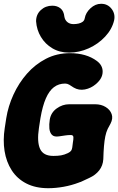

<svg xmlns="http://www.w3.org/2000/svg" viewBox="-31 -969 623 1011"><path d="M223 22Q156 22 107.5 -3Q59 -28 30.5 -72.5Q2 -117 -7 -174Q-16 -231 -6 -295L2 -347Q12 -410 40 -471Q68 -532 111 -581Q154 -630 211 -659.5Q268 -689 337 -689Q424 -689 479 -648Q510 -625 509.5 -591Q509 -557 477 -529L475 -527Q448 -504 416 -498Q384 -492 357 -508Q344 -517 333.5 -523Q323 -529 312 -529Q278 -529 253 -510Q228 -491 210.5 -451Q193 -411 182 -347L174 -295Q163 -222 180 -185Q197 -148 250 -148Q274 -148 291 -151Q308 -154 327 -163Q339 -169 343.5 -175.5Q348 -182 349.5 -192.5Q351 -203 353 -220Q356 -235 355.5 -246.5Q355 -258 342 -258Q327 -258 314 -256Q301 -254 280 -251Q254 -247 242.5 -259Q231 -271 229 -292.5Q227 -314 231 -339Q237 -376 267.5 -398Q298 -420 333 -420H470Q502 -420 525.5 -405.5Q549 -391 557 -368Q565 -345 551 -318L536 -290Q528 -273 523.5 -251Q519 -229 516.5 -199.5Q514 -170 513 -131Q511 -97 491.5 -72Q472 -47 439 -32L394 -11Q392 -10 390 -10Q388 -10 385 -8Q346 7 304 14.5Q262 22 223 22ZM245 -939Q270 -939 287.5 -925Q305 -911 308 -881Q311 -863 324 -852.5Q337 -842 356 -842Q370 -842 383 -845Q396 -848 404.5 -854.5Q413 -861 415 -872Q420 -902 445.5 -925.5Q471 -949 501 -949H502Q536 -949 556.5 -922.5Q577 -896 570 -862Q559 -815 522.5 -776Q486 -737 436 -714.5Q386 -692 333 -692Q283 -692 245 -714.5Q207 -737 184.5 -774.5Q162 -812 159 -857Q159 -893 184 -916Q209 -939 244 -939Z"/></svg>

Font: Winky Sans ExtraBold
Style: Italic
Weight: 800
Italic angle: -8.97852°
Designer: Simon Atzbach
Foundry: typofactur
Version: Version 1.205